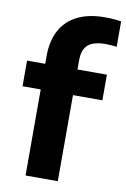

<svg xmlns="http://www.w3.org/2000/svg" viewBox="-91 -872 608 926"><g transform="rotate(10 213.0 -409.0)"><path d="M101.5 0V-586Q101.5 -659 129.5 -711Q157.5 -763 212.2 -790.5Q267 -818 347 -818Q368.5 -818 388 -816.5Q407.5 -815 426.5 -812V-687.5Q412 -689.5 398.8 -690.5Q385.5 -691.5 371 -691.5Q313 -691.5 286.2 -668Q259.5 -644.5 259.5 -593.5V0ZM12.5 -421.5V-547H403.5V-421.5Z"/></g></svg>

Font: Encode Sans Condensed Thin
Style: Bold
Weight: 700
Version: Version 3.002